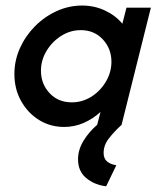

<svg xmlns="http://www.w3.org/2000/svg" viewBox="-20 -444 561 683"><path d="M357.6 218.8Q314.6 213.2 286.1 188.9Q257.6 164.6 257.6 122.9Q257.6 88.9 276.7 57.3Q295.8 25.7 325.7 0L337.5 -45.8Q311.1 -21.5 278.1 -6.9Q245.1 7.6 208.3 7.6Q159 7.6 119.1 -17Q79.2 -41.7 55.2 -84.4Q31.2 -127.1 31.2 -180.6Q31.2 -229.2 51 -272.9Q70.8 -316.7 104.5 -350.7Q138.2 -384.7 181.6 -404.5Q225 -424.3 272.2 -424.3Q315.3 -424.3 352.8 -406.9Q390.3 -389.6 415.3 -359.7L429.9 -416.7H516.7L412.5 0Q386.8 23.6 367.7 47.9Q348.6 72.2 348.6 100Q348.6 120.8 361.5 130.9Q374.3 141 393.8 143.8ZM235.4 -79.9Q272.9 -79.9 304.9 -100Q336.8 -120.1 356.6 -153.5Q376.4 -186.8 376.4 -224.3Q376.4 -270.8 345.8 -303.8Q315.3 -336.8 267.4 -336.8Q229.9 -336.8 197.6 -316.3Q165.3 -295.8 145.5 -262.8Q125.7 -229.9 125.7 -192.4Q125.7 -145.8 156.2 -112.8Q186.8 -79.9 235.4 -79.9Z"/></svg>

Font: Afacad Medium
Style: Italic
Weight: 500
Italic angle: -14°
Designer: Kristian Moeller
Foundry: Dicotype
Version: Version 1.000; ttfautohint (v1.8.4.7-5d5b)